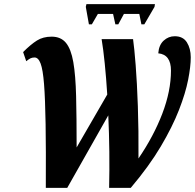

<svg xmlns="http://www.w3.org/2000/svg" viewBox="-20 -902 936 922"><path d="M407 -785 392 -869 395 -882H724L722 -869L673 -785H659L649 -835H575L548 -785H534L523 -835H450L421 -785ZM200 0Q201 -185 199 -306.5Q197 -428 191.5 -498Q186 -568 175 -597Q164 -626 146 -626Q134 -626 125.5 -621.5Q117 -617 106 -608L91 -652Q128 -689 157.5 -707.5Q187 -726 228 -726Q272 -726 296.5 -696.5Q321 -667 332 -604Q343 -541 345.5 -439.5Q348 -338 348 -194L495 -448Q490 -528 483 -597Q476 -666 468 -714H619Q625 -672 631.5 -589Q638 -506 642 -392Q646 -278 645 -141Q718 -248 759.5 -356.5Q801 -465 801 -563Q801 -640 740 -646Q743 -686 766 -707Q789 -728 819 -728Q859 -728 877.5 -698.5Q896 -669 896 -627Q896 -583 883.5 -519Q871 -455 839.5 -374Q808 -293 752 -198.5Q696 -104 608 0H504Q506 -84 505 -173Q504 -262 500 -348L303 0Z"/></svg>

Font: Noto Serif ExtraCondensed ExtraBold
Style: Italic
Weight: 800
Width: 2
Italic angle: -12°
Designer: Monotype Design Team
Foundry: Monotype Imaging Inc.
Version: Version 2.013